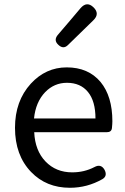

<svg xmlns="http://www.w3.org/2000/svg" viewBox="-20 -876 594 909"><path d="M311 13Q199 13 127 -62Q51 -141 51 -271Q51 -398 126 -480Q197 -557 296 -557Q398 -557 456 -488Q512 -420 512 -302Q512 -290 510 -270Q508 -250 485 -250H325H142Q146 -163 195.5 -111.5Q245 -60 322 -60Q379 -60 427 -85Q458 -102 475 -72Q490 -43 465 -28Q393 13 311 13ZM141 -315H286H432Q432 -397 396.5 -440.5Q361 -484 297 -484Q237 -484 194 -440Q149 -393 141 -315ZM256 -664Q233 -685 253 -710L312 -779L361 -837Q391 -872 422.5 -841.5Q454 -811 422 -780L302 -663Q280 -641 256 -664Z"/></svg>

Font: GenSenRounded TW R
Style: Regular
Weight: 400
Version: Version 1.501;PS 1;hotconv 16.6.51;makeotf.lib2.5.65220